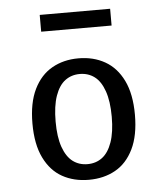

<svg xmlns="http://www.w3.org/2000/svg" viewBox="-47 -636 587 690"><g transform="rotate(-5 246.5 -291.0)"><path d="M61.6 -207.4Q61.6 -282.1 85.5 -331Q109.4 -379.8 151 -403.3Q192.5 -426.9 246.4 -426.9Q300.4 -426.9 341.9 -403.3Q383.5 -379.8 407.4 -331Q431.3 -282.1 431.3 -207.4Q431.3 -132.6 407.4 -83.8Q383.5 -34.9 341.9 -11.8Q300.4 11.3 246.4 11.3Q192.5 11.3 151 -11.8Q109.4 -34.9 85.5 -83.8Q61.6 -132.6 61.6 -207.4ZM347.7 -207.4Q347.7 -263.3 334.8 -300Q322 -336.6 299.4 -353.5Q276.8 -370.4 246.4 -370.4Q216.1 -370.4 193.5 -353.5Q170.9 -336.6 158 -300Q145.2 -263.3 145.2 -207.4Q145.2 -151.7 158 -115.4Q170.9 -79.1 193.5 -62.1Q216.1 -45.2 246.4 -45.2Q276.8 -45.2 299.4 -62.1Q322 -79.1 334.8 -115.4Q347.7 -151.7 347.7 -207.4ZM121.7 -594.4H375.7V-533.9H121.7Z"/></g></svg>

Font: Playfair Micro SmCond SmLight
Style: Regular
Weight: 360
Width: 4
Designer: Claus Eggers Sørensen
Foundry: Claus Eggers Sørensen
Version: Version 2.100;Glyphs 3.2 (3219)